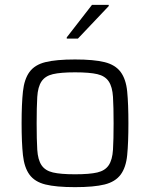

<svg xmlns="http://www.w3.org/2000/svg" viewBox="-20 -763 618 791"><path d="M69 0ZM289 8Q211 8 167 -3Q123 -14 101.5 -43.5Q80 -73 74.5 -124Q69 -175 69 -255Q69 -335 74.5 -386Q80 -437 101.5 -466.5Q123 -496 167 -507Q211 -518 289 -518Q367 -518 411 -507Q455 -496 477 -466.5Q499 -437 504 -386Q509 -335 509 -255Q509 -175 504 -124Q499 -73 477 -43.5Q455 -14 411 -3Q367 8 289 8ZM289 -45Q349 -45 381 -52.5Q413 -60 428 -82.5Q443 -105 445.5 -146.5Q448 -188 448 -255Q448 -322 445.5 -363.5Q443 -405 428 -427.5Q413 -450 381 -457.5Q349 -465 289 -465Q230 -465 198 -457.5Q166 -450 151 -427.5Q136 -405 133.5 -363.5Q131 -322 131 -255Q131 -188 133.5 -146.5Q136 -105 151 -82.5Q166 -60 198 -52.5Q230 -45 289 -45ZM255 -604V-609L359 -743H428V-738L301 -604Z"/></svg>

Font: Azeri Sans Light
Style: Regular
Weight: 300
Designer: Hector Gatti & Omnibus-Type (original fonts) / Cristiano Sobral (main changes and remastering)
Version: Version 1.000; ttfautohint (v1.6)